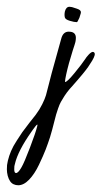

<svg xmlns="http://www.w3.org/2000/svg" viewBox="-169 -344 297 561"><path d="M67.4 -308.6Q67.4 -306.2 66.9 -304.7Q64.5 -295.4 63 -292Q57.1 -279.8 56.6 -279.8Q55.7 -279.3 55.2 -279.3Q47.9 -279.3 34.9 -283.2Q22 -287.1 20.5 -293Q18.6 -300.3 20.5 -310.1Q23.9 -324.2 34.2 -324.2Q35.6 -324.2 41.5 -323.2Q43 -322.8 55.2 -318.8Q67.4 -314.9 67.4 -308.6ZM-127 141.6Q-127.4 145 -127.4 150.9Q-127.4 161.6 -122.1 161.6Q-115.7 161.6 -106 144.5Q-98.1 130.9 -81.5 87.4Q-64.9 43.9 -60.5 25.9Q-59.6 22.9 -59.6 21.5V21Q-59.6 20 -60.1 20Q-61.5 20 -65.4 24.9Q-69.3 29.8 -72.8 34.7L-76.2 39.6Q-116.7 96.7 -125.5 135.3Q-126 137.7 -127 141.6ZM21 -104.5H21.5Q27.3 -104.5 48.6 -130.4Q69.8 -156.2 79.6 -170.9Q83 -176.8 90.3 -184.6Q97.7 -192.4 102.5 -192.4Q104.5 -192.4 106.4 -190.4Q108.9 -187.5 107.4 -182.1Q106 -176.3 100.3 -166.7Q94.7 -157.2 88.4 -148.2Q82 -139.2 72.3 -127.4Q62.5 -115.7 56.6 -108.9Q50.8 -102.1 42.5 -92.8L34.2 -83.5Q25.9 -73.7 19.3 -63.5Q12.7 -53.2 8.8 -46.1Q4.9 -39.1 0.7 -26.9Q-3.4 -14.6 -5.1 -9Q-6.8 -3.4 -10.7 12.5Q-14.6 28.3 -16.6 35.2Q-20.5 49.8 -22.9 57.1Q-28.8 75.2 -35.6 93Q-42.5 110.8 -55.2 137.5Q-67.9 164.1 -83.7 180.7Q-99.6 197.3 -115.7 197.3Q-123 197.3 -129.4 194.3Q-141.1 189 -146.5 169.4Q-148.9 159.7 -148.9 150.9Q-148.9 141.6 -148.4 138.2Q-147.9 134.8 -146 125.5Q-142.6 111.3 -136.7 97.4Q-130.9 83.5 -119.9 66.7Q-108.9 49.8 -103.8 42.2Q-98.6 34.7 -82.8 14.4Q-66.9 -5.9 -64.5 -8.8Q-53.2 -23.9 -45.4 -39.8Q-37.6 -55.7 -34.7 -65.7Q-31.7 -75.7 -26.6 -96.9Q-21.5 -118.2 -18.1 -129.9Q-16.6 -135.7 -6.1 -173.1Q4.4 -210.4 9.8 -230.5Q15.1 -251.5 31.7 -251.5Q35.6 -251.5 38.1 -251Q52.7 -248.5 52.7 -233.4Q52.7 -227.5 51.3 -221.2Q50.3 -217.3 48.8 -212.6Q47.4 -208 45.7 -203.1Q43.9 -198.2 43.5 -196.3Q31.2 -157.7 24.4 -126.5Q21 -110.4 21 -106Z"/></svg>

Font: Sintesa 4
Style: 4
Weight: 400
Version: Version 001.000